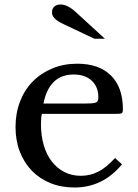

<svg xmlns="http://www.w3.org/2000/svg" viewBox="-20 -823 613 853"><path d="M522 -93Q437 10 311 10Q252 10 204 -9.5Q156 -29 121.5 -64.5Q87 -100 68 -149.5Q49 -199 49 -259Q49 -320 69 -372Q89 -424 125.5 -461Q162 -498 212.5 -519Q263 -540 323 -540Q420 -540 473 -487.5Q526 -435 526 -337Q526 -323 520.5 -320Q515 -317 495 -317H166Q164 -309 163 -297.5Q162 -286 162 -272Q162 -220 174.5 -177.5Q187 -135 210.5 -105Q234 -75 266.5 -58.5Q299 -42 339 -42Q381 -42 417 -60.5Q453 -79 491 -121ZM357 -363Q377 -363 389 -364Q401 -365 407 -368Q413 -371 415 -376.5Q417 -382 417 -391Q417 -437 387.5 -464.5Q358 -492 307 -492Q199 -492 173 -363ZM399 -651 262 -716Q238 -727 224.5 -739.5Q211 -752 211 -768Q211 -785 221.5 -794Q232 -803 249 -803Q280 -803 316 -770L446 -651Z"/></svg>

Font: Libre Baskerville
Style: Regular
Weight: 400
Designer: Pablo Impallari, Rodrigo Fuenzalida
Foundry: Pablo Impallari, Rodrigo Fuenzalida
Version: Version 1.000; ttfautohint (v0.93) -l 8 -r 50 -G 200 -x 14 -